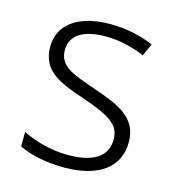

<svg xmlns="http://www.w3.org/2000/svg" viewBox="-88 -618 645 704"><g transform="rotate(15 234.5 -266.0)"><path d="M423 -141C423 -235 348 -264 253 -297C161 -329 109 -345 109 -408C109 -464 158 -494 242 -494C295 -494 349 -480 390 -462L411 -509C365 -529 309 -542 245 -542C129 -542 54 -492 54 -406C54 -313 122 -287 221 -253C317 -220 367 -196 367 -137C367 -76 323 -38 218 -38C155 -38 93 -56 46 -79V-24C85 -5 143 10 217 10C348 10 423 -45 423 -141Z"/></g></svg>

Font: Noto Sans Myanmar UI Light
Style: Regular
Weight: 300
Designer: Monotype Design Team
Foundry: Monotype Imaging Inc.
Version: Version 2.103